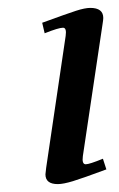

<svg xmlns="http://www.w3.org/2000/svg" viewBox="-20 -464 305 491"><path d="M87.9 -405.8Q151.9 -429.2 174.6 -436.5Q197.3 -443.8 210.9 -443.8Q244.1 -443.8 244.1 -418Q244.1 -413.6 242.2 -401.9L191.9 -64.9Q189 -43.9 199.2 -43.9Q208.5 -43.9 243.2 -58.1L252 -30.8Q191.4 -8.3 166.5 -0.7Q141.6 6.8 127.9 6.8Q96.2 6.8 96.2 -18.1Q96.2 -21.5 98.1 -35.2L147.9 -372.1Q150.9 -393.1 141.1 -393.1Q129.9 -393.1 94.2 -378.9Z"/></svg>

Font: Dehuti
Style: Bold-Italic
Weight: 700
Version: Version 1.2